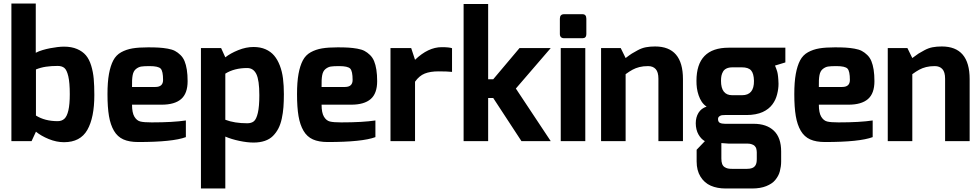

<svg xmlns="http://www.w3.org/2000/svg" viewBox="-20 -805 5588 1095"><path d="M45 0V-785H184V-504Q201 -513 223 -519.5Q245 -526 266 -530Q287 -534 307.5 -536.5Q328 -539 345 -539Q388 -539 419.5 -525.5Q451 -512 470 -489.5Q489 -467 500 -431Q511 -395 514.5 -356Q518 -317 518 -263Q518 -134 478 -64Q438 6 345 6Q302 6 258 -12Q214 -30 185 -54L160 0ZM185 -146Q236 -114 309 -114Q332 -114 347 -127.5Q362 -141 370 -175.5Q378 -210 378 -268Q378 -334 369.5 -370Q361 -406 347 -417.5Q333 -429 309 -429Q272 -429 242 -424.5Q212 -420 185 -409Z M593 -268Q593 -337 601.5 -383.5Q610 -430 626 -460.5Q642 -491 671 -507Q700 -523 735.5 -529Q771 -535 825 -535Q861 -535 886 -533.5Q911 -532 936.5 -527.5Q962 -523 978 -514.5Q994 -506 1009 -491.5Q1024 -477 1032.5 -456.5Q1041 -436 1045.5 -407.5Q1050 -379 1050 -342Q1050 -272 1013 -240Q976 -208 902 -208H733Q733 -162 746.5 -139.5Q760 -117 780.5 -112Q801 -107 845 -107Q968 -107 1040 -118V-23Q965 5 768 5Q717 5 683.5 -10Q650 -25 630 -59Q610 -93 601.5 -143Q593 -193 593 -268ZM733 -309H866Q910 -309 910 -349Q910 -399 896.5 -413.5Q883 -428 833 -428Q801 -428 785.5 -425.5Q770 -423 755.5 -411.5Q741 -400 736.5 -376Q732 -352 733 -309Z M1126 270V-531H1241L1265 -478Q1294 -501 1338.5 -519Q1383 -537 1426 -537Q1465 -537 1494.5 -524Q1524 -511 1543.5 -488Q1563 -465 1576 -431Q1589 -397 1594 -357Q1599 -317 1599 -268Q1599 -227 1596.5 -194Q1594 -161 1587 -128.5Q1580 -96 1567.5 -72Q1555 -48 1536.5 -29.5Q1518 -11 1490 -1.5Q1462 8 1426 8Q1390 8 1345 -1.5Q1300 -11 1265 -26V270ZM1265 -122Q1317 -102 1390 -102Q1414 -102 1428 -113.5Q1442 -125 1450.5 -161Q1459 -197 1459 -262Q1459 -348 1442 -382.5Q1425 -417 1390 -417Q1316 -417 1265 -385Z M1674 -268Q1674 -337 1682.5 -383.5Q1691 -430 1707 -460.5Q1723 -491 1752 -507Q1781 -523 1816.5 -529Q1852 -535 1906 -535Q1942 -535 1967 -533.5Q1992 -532 2017.5 -527.5Q2043 -523 2059 -514.5Q2075 -506 2090 -491.5Q2105 -477 2113.5 -456.5Q2122 -436 2126.5 -407.5Q2131 -379 2131 -342Q2131 -272 2094 -240Q2057 -208 1983 -208H1814Q1814 -162 1827.5 -139.5Q1841 -117 1861.5 -112Q1882 -107 1926 -107Q2049 -107 2121 -118V-23Q2046 5 1849 5Q1798 5 1764.5 -10Q1731 -25 1711 -59Q1691 -93 1682.5 -143Q1674 -193 1674 -268ZM1814 -309H1947Q1991 -309 1991 -349Q1991 -399 1977.5 -413.5Q1964 -428 1914 -428Q1882 -428 1866.5 -425.5Q1851 -423 1836.5 -411.5Q1822 -400 1817.5 -376Q1813 -352 1814 -309Z M2207 0V-531H2325L2347 -464Q2422 -536 2499 -536Q2542 -536 2558 -530V-395Q2530 -398 2481 -398Q2434 -398 2402.5 -385.5Q2371 -373 2347 -339V0Z M2624 0V-782H2764V-353H2793L2943 -531H3121L2922 -300L3121 0H2954L2793 -246H2764V0Z M3173 -610V-698Q3173 -724 3197 -724H3302Q3324 -724 3324 -698V-610Q3324 -599 3318.5 -593Q3313 -587 3302 -587H3197Q3190 -587 3184.5 -589.5Q3179 -592 3176 -597.5Q3173 -603 3173 -610ZM3178 0V-531H3318V0Z M3408 0V-531H3520L3548 -474Q3573 -493 3583.5 -499.5Q3594 -506 3617 -518.5Q3640 -531 3663.5 -535.5Q3687 -540 3716 -540Q3875 -540 3875 -354V0H3735V-356Q3735 -394 3719.5 -411Q3704 -428 3676 -428Q3648 -428 3626.5 -422.5Q3605 -417 3587.5 -407.5Q3570 -398 3548 -382V0Z M3948 -102Q3948 -136 3963.5 -161.5Q3979 -187 4010 -197Q4002 -202 3995 -209Q3988 -216 3982.5 -224Q3977 -232 3972.5 -241.5Q3968 -251 3964.5 -261Q3961 -271 3958.5 -281.5Q3956 -292 3954.5 -302.5Q3953 -313 3952.5 -323.5Q3952 -334 3952 -344Q3952 -533 4136 -533H4459V-449L4400 -431Q4400 -431 4403 -423.5Q4406 -416 4406.5 -414.5Q4407 -413 4409.5 -406Q4412 -399 4413 -395Q4414 -391 4415.5 -383Q4417 -375 4417.5 -367.5Q4418 -360 4419 -349.5Q4420 -339 4420 -327Q4420 -312 4418 -297.5Q4416 -283 4412 -267Q4408 -251 4401.5 -237Q4395 -223 4385 -209.5Q4375 -196 4361 -185Q4347 -174 4329.5 -166Q4312 -158 4288.5 -153.5Q4265 -149 4238 -149H4115Q4104 -149 4097 -148Q4090 -147 4082.5 -141.5Q4075 -136 4075 -126Q4075 -110 4085.5 -104.5Q4096 -99 4115 -99H4278Q4352 -99 4393.5 -59.5Q4435 -20 4435 59V116Q4435 131 4433 144.5Q4431 158 4427.5 172Q4424 186 4417 198.5Q4410 211 4401 222Q4392 233 4379 241.5Q4366 250 4350 256.5Q4334 263 4313.5 266.5Q4293 270 4269 270H4119Q4070 270 4033.5 254Q3997 238 3975 202.5Q3953 167 3953 116V49L4000 0Q3989 -6 3980 -15.5Q3971 -25 3963.5 -38Q3956 -51 3952 -67.5Q3948 -84 3948 -102ZM4094 99Q4094 118 4098.5 130Q4103 142 4112.5 148Q4122 154 4131.5 156Q4141 158 4157 158H4239Q4258 158 4269.5 153.5Q4281 149 4286.5 141Q4292 133 4294 124Q4296 115 4296 102V63Q4296 57 4295 52Q4294 47 4293 42.5Q4292 38 4289.5 34.5Q4287 31 4284 27.5Q4281 24 4277 22Q4273 20 4268 18Q4263 16 4257 15Q4251 14 4244 14H4136L4094 11ZM4092 -344Q4092 -262 4156 -262H4212Q4281 -262 4280 -344Q4279 -386 4263.5 -403.5Q4248 -421 4211 -421H4158Q4137 -421 4123.5 -414.5Q4110 -408 4103.5 -396.5Q4097 -385 4094.5 -373Q4092 -361 4092 -344Z M4510 -268Q4510 -337 4518.5 -383.5Q4527 -430 4543 -460.5Q4559 -491 4588 -507Q4617 -523 4652.5 -529Q4688 -535 4742 -535Q4778 -535 4803 -533.5Q4828 -532 4853.5 -527.5Q4879 -523 4895 -514.5Q4911 -506 4926 -491.5Q4941 -477 4949.5 -456.5Q4958 -436 4962.5 -407.5Q4967 -379 4967 -342Q4967 -272 4930 -240Q4893 -208 4819 -208H4650Q4650 -162 4663.5 -139.5Q4677 -117 4697.5 -112Q4718 -107 4762 -107Q4885 -107 4957 -118V-23Q4882 5 4685 5Q4634 5 4600.5 -10Q4567 -25 4547 -59Q4527 -93 4518.5 -143Q4510 -193 4510 -268ZM4650 -309H4783Q4827 -309 4827 -349Q4827 -399 4813.5 -413.5Q4800 -428 4750 -428Q4718 -428 4702.5 -425.5Q4687 -423 4672.5 -411.5Q4658 -400 4653.5 -376Q4649 -352 4650 -309Z M5043 0V-531H5155L5183 -474Q5208 -493 5218.5 -499.5Q5229 -506 5252 -518.5Q5275 -531 5298.5 -535.5Q5322 -540 5351 -540Q5510 -540 5510 -354V0H5370V-356Q5370 -394 5354.5 -411Q5339 -428 5311 -428Q5283 -428 5261.5 -422.5Q5240 -417 5222.5 -407.5Q5205 -398 5183 -382V0Z"/></svg>

Font: Mina
Style: Bold
Weight: 700
Version: Version 1.000